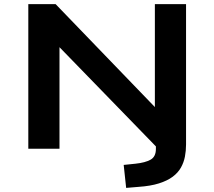

<svg xmlns="http://www.w3.org/2000/svg" viewBox="-20 -725 1045 936"><path d="M595 191 583 79 641 73Q688 68 714 53.5Q740 39 740 1V-65L751 0L267 -498H270V0H118V-705H251L738 -200H735V-705H887V-21Q887 10 881.5 38.5Q876 67 862 92Q848 117 822 136.5Q796 156 755 169Q714 182 655 186Z"/></svg>

Font: Nunito Sans 7pt Expanded
Style: Bold
Weight: 700
Width: 7
Designer: Vernon Adams
Foundry: Vernon Adams
Version: Version 3.101;gftools[0.9.27]